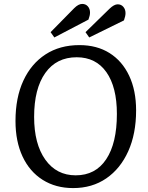

<svg xmlns="http://www.w3.org/2000/svg" viewBox="-20 -945 755 979"><path d="M59 -328Q59 -447 99 -533.5Q139 -620 212 -667.5Q285 -715 385 -715Q474 -715 538.5 -674.5Q603 -634 638.5 -559Q674 -484 674 -382Q674 -263 634 -174Q594 -85 522 -35.5Q450 14 353 14Q264 14 197.5 -28Q131 -70 95 -147Q59 -224 59 -328ZM154 -349Q154 -211 211 -131Q268 -51 366 -51Q467 -51 521.5 -133Q576 -215 576 -364Q576 -501 522.5 -577Q469 -653 371 -653Q268 -653 211 -573Q154 -493 154 -349ZM358 -903Q380 -925 399 -925Q417 -925 428 -912.5Q439 -900 439 -881Q439 -873 437 -864.5Q435 -856 431 -845L257 -754L238 -781ZM539 -901Q562 -923 580 -923Q598 -923 609 -910Q620 -897 620 -878Q620 -863 612 -841L435 -754L416 -781Z"/></svg>

Font: Literata 12pt
Style: Italic
Weight: 400
Italic angle: -2°
Designer: Latin by Veronika Burian and Jose Scaglione. Greek by Irene Vlachou. Cyrillic by Vera Evstafieva
Foundry: TypeTogether
Version: Version 3.002